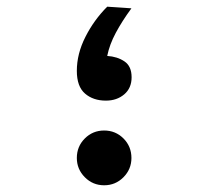

<svg xmlns="http://www.w3.org/2000/svg" viewBox="-20 -547 626 577"><path d="M293 9.8Q258.8 9.8 234.9 -14.4Q210.9 -38.6 210.9 -72.3Q210.9 -106.9 234.9 -130.9Q258.8 -154.8 293 -154.8Q327.1 -154.8 351.1 -130.9Q375 -106.9 375 -72.3Q375 -38.6 351.1 -14.4Q327.1 9.8 293 9.8ZM298.3 -244.6Q259.8 -244.6 235.4 -265.9Q210.9 -287.1 210.9 -334Q210.9 -385.3 236.6 -436Q262.2 -486.8 302.2 -526.9L375 -522Q346.7 -483.4 327.9 -448.2Q309.1 -413.1 302.2 -378.9Q332.5 -377 354 -362.5Q375.5 -348.1 375.5 -314.9Q375.5 -282.2 353.3 -263.4Q331.1 -244.6 298.3 -244.6Z"/></svg>

Font: Cascadia Code SemiBold
Style: Regular
Weight: 600
Monospace: yes
Designer: Aaron Bell
Foundry: Saja Typeworks
Version: Version 2404.023; ttfautohint (v1.8.4)